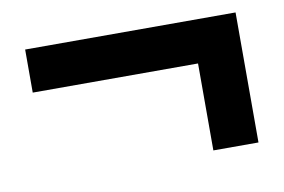

<svg xmlns="http://www.w3.org/2000/svg" viewBox="-46 -499 681 461"><g transform="rotate(-10 294.5 -268.5)"><path d="M441 -110H551V-427H38V-322H441Z"/></g></svg>

Font: Noto Sans JP
Style: Bold
Weight: 700
Designer: Ryoko NISHIZUKA  (kana, bopomofo & ideographs); Paul D. Hunt (Latin, Greek & Cyrillic); Sandoll Communications , Soo-you
Foundry: Adobe
Version: Version 2.002;hotconv 1.0.116;makeotfexe 2.5.65601